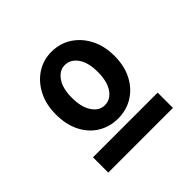

<svg xmlns="http://www.w3.org/2000/svg" viewBox="-132 -767 764 764"><g transform="rotate(-45 250.0 -385.0)"><path d="M249 -259Q203 -259 165.5 -281.5Q128 -304 106.5 -346.5Q85 -389 85 -446Q85 -502 107 -544.5Q129 -587 166 -611Q203 -635 249 -635Q296 -635 333.5 -611Q371 -587 393 -544.5Q415 -502 415 -446Q415 -389 393 -347Q371 -305 333.5 -282Q296 -259 249 -259ZM249 -334Q282 -334 302.5 -364.5Q323 -395 323 -447Q323 -501 302 -530.5Q281 -560 249 -560Q219 -560 198 -530.5Q177 -501 177 -447Q177 -395 197.5 -364.5Q218 -334 249 -334ZM69 -221H433V-135H69Z"/></g></svg>

Font: Ligconsolata
Style: Bold
Weight: 700
Monospace: yes
Designer: Raph Levien, Cyreal, Brenton Simpson
Foundry: Raph Levien, Cyreal, Google
Version: Version 3.001; ttfautohint (v1.8.2.53-6de2)